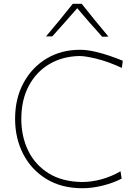

<svg xmlns="http://www.w3.org/2000/svg" viewBox="-20 -989 726 1018"><path d="M417 9Q306 9 226 -40Q146 -89 103 -172.5Q60 -256 60 -359Q60 -467.5 105 -550Q150 -632.5 227.5 -678.8Q305 -725 403 -725Q440.5 -725 482.2 -715.5Q524 -706 563 -692.5Q602 -679 631 -667L626 -629Q552 -663 492 -677.5Q432 -692 402 -692Q311.5 -690.5 241.8 -649.2Q172 -608 132.5 -533.5Q93 -459 93 -358Q93 -265.5 129.5 -190.2Q166 -115 237.8 -70.2Q309.5 -25.5 415 -24Q467 -24 520.2 -39Q573.5 -54 619 -81L625 -42Q581 -19 525 -5Q469 9 417 9ZM522 -794Q488 -831.5 454.8 -869.5Q421.5 -907.5 389.5 -945.5Q357 -908 324 -870.8Q291 -833.5 257 -796H224Q261 -839.5 296.2 -882.5Q331.5 -925.5 366 -969H413Q447.5 -925.5 483 -882Q518.5 -838.5 555 -795Z"/></svg>

Font: Commissioner Flair Thin
Style: Regular
Weight: 100
Designer: Kostas Bartsokas
Foundry: Kostas Bartsokas
Version: Version 1.000; ttfautohint (v1.8.3)